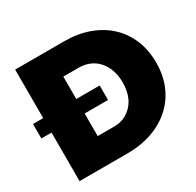

<svg xmlns="http://www.w3.org/2000/svg" viewBox="-156 -873 1069 1045"><g transform="rotate(-30 378.5 -350.5)"><path d="M-5 -396H414V-305H-5ZM366 -701Q452 -701 521 -676Q590 -651 639.5 -605Q689 -559 716 -494.5Q743 -430 743 -351Q743 -272 716 -207.5Q689 -143 638 -96.5Q587 -50 516.5 -25Q446 0 359 0H59V-701ZM372 -163Q408 -163 436.5 -176.5Q465 -190 487 -214.5Q509 -239 520 -273Q531 -307 531 -349Q531 -391 519 -425.5Q507 -460 484.5 -485.5Q462 -511 431 -524Q400 -537 362 -537H267V-163Z"/></g></svg>

Font: Alexandria ExtraBold
Style: Regular
Weight: 800
Designer: Mohamed Gaber
Foundry: Kief Type Foundry
Version: Version 5.100